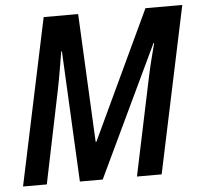

<svg xmlns="http://www.w3.org/2000/svg" viewBox="-51 -767 864 821"><g transform="rotate(-5 380.5 -357.0)"><path d="M15 0H117L200 -402C211 -456 221 -519 228 -561H231L259 0H357L624 -562H627C616 -521 602 -467 591 -414L504 0H610L761 -714H603L344 -163H341L314 -714H166Z"/></g></svg>

Font: Noto Sans Display SemiCondensed Medium
Style: Italic
Weight: 500
Width: 4
Italic angle: -12°
Designer: Monotype Design Team
Foundry: Monotype Imaging Inc.
Version: Version 1.900